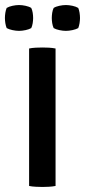

<svg xmlns="http://www.w3.org/2000/svg" viewBox="-28 -738 338 762"><path d="M87.5 -545.5Q99 -548 114.2 -548.8Q129.5 -549.5 140.5 -549.5Q152.5 -549.5 166.2 -548.8Q180 -548 192.5 -545.5V0Q180 2.5 166.2 3.2Q152.5 4 140.5 4Q129.5 4 114.2 3.2Q99 2.5 87.5 0ZM-8.5 -666.5Q-8.5 -676 -6.8 -687.2Q-5 -698.5 -1.5 -706.5Q7.5 -712 21.5 -715Q35.5 -718 47.5 -718Q59.5 -718 73.5 -715Q87.5 -712 96 -706.5Q100 -698.5 101.8 -687.2Q103.5 -676 103.5 -666.5Q103.5 -657.5 101.8 -646.2Q100 -635 96 -626.5Q87.5 -621.5 73.5 -618.5Q59.5 -615.5 47.5 -615.5Q35.5 -615.5 21.5 -618.5Q7.5 -621.5 -1.5 -626.5Q-5 -635 -6.8 -646.2Q-8.5 -657.5 -8.5 -666.5ZM177.5 -666.5Q177.5 -676 179.2 -687.2Q181 -698.5 185 -706.5Q193.5 -712 207.5 -715Q221.5 -718 233.5 -718Q245.5 -718 259.5 -715Q273.5 -712 282.5 -706.5Q286 -698.5 287.8 -687.2Q289.5 -676 289.5 -666.5Q289.5 -657.5 287.8 -646.2Q286 -635 282.5 -626.5Q273.5 -621.5 259.5 -618.5Q245.5 -615.5 233.5 -615.5Q221.5 -615.5 207.5 -618.5Q193.5 -621.5 185 -626.5Q181 -635 179.2 -646.2Q177.5 -657.5 177.5 -666.5Z"/></svg>

Font: Signika SC
Style: Regular
Weight: 400
Designer: Anna Giedryś
Foundry: Anna Giedryś
Version: Version 2.000; ttfautohint (v1.8.3) -l 8 -r 50 -G 200 -x 9 -